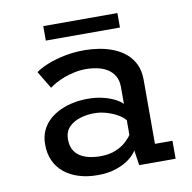

<svg xmlns="http://www.w3.org/2000/svg" viewBox="-75 -716 800 801"><g transform="rotate(-10 325.0 -315.0)"><path d="M275.9 11Q233.4 11 197.7 0.2Q162 -10.5 136 -31.3Q110 -52.1 95.7 -82.6Q81.4 -113.1 81.4 -152.6Q81.4 -185.9 93.3 -211.6Q105.2 -237.4 126 -256Q146.9 -274.6 173.3 -286.6Q199.8 -298.6 229.3 -304.3Q258.8 -310 288.3 -310Q324.3 -310 354 -302.6Q383.8 -295.1 404.6 -284.1Q425.5 -273 434.6 -262.6V-334.3Q434.6 -361.9 423.6 -380.9Q412.6 -399.9 394.1 -411.5Q375.6 -423 352.2 -428.1Q328.8 -433.3 303.6 -433.3Q278.2 -433.3 254.6 -428.3Q231.1 -423.4 210.6 -415.6Q190.1 -407.9 174 -399Q157.8 -390.1 147.1 -381.8L102.6 -455.7Q120.4 -469.1 151.5 -482Q182.7 -494.9 223.4 -503.4Q264.1 -512 310.3 -512Q341.1 -512 372.6 -507Q404.1 -501.9 432.9 -490.4Q461.6 -478.9 484.3 -459.8Q507 -440.6 520.1 -412.9Q533.1 -385.2 533.1 -347V-76.1H607.3V0H453L443.4 -63.9Q434.4 -47.6 412.4 -30.3Q390.4 -12.9 356 -1Q321.7 11 275.9 11ZM300.6 -64.7Q338 -64.7 365.1 -76.1Q392.3 -87.4 409.6 -103.2Q426.9 -119.1 434.6 -131.7V-193.3Q425.7 -205.9 405.2 -217.9Q384.8 -229.9 358.4 -237.9Q332.1 -245.9 304.9 -245.9Q273.7 -245.9 244.8 -236.9Q215.9 -228 197.4 -208.5Q178.9 -188.9 178.9 -156.9Q178.9 -124.9 194.1 -104.6Q209.3 -84.2 236.7 -74.5Q264.1 -64.7 300.6 -64.7ZM159.6 -579.4V-640.7H473.6V-579.4Z"/></g></svg>

Font: Trispace Thin
Style: Regular
Weight: 100
Designer: Tyler Finck
Foundry: Etcetera Type Company
Version: Version 1.210